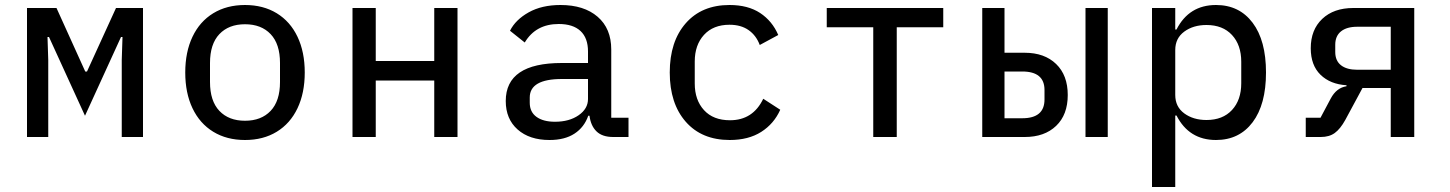

<svg xmlns="http://www.w3.org/2000/svg" viewBox="-20 -548 5800 768"><path d="M88 -516H206L321 -262H328L444 -516H552V0H467V-308L470 -400H464L320 -85L176 -400H170L173 -308V0H88Z M721 -258Q721 -340 750 -401Q779 -462 833 -495Q887 -528 960 -528Q1033 -528 1087 -495Q1141 -462 1170 -401Q1199 -340 1199 -258Q1199 -176 1170 -115Q1141 -54 1087 -21Q1033 12 960 12Q887 12 833 -21Q779 -54 750 -115Q721 -176 721 -258ZM960 -65Q1025 -65 1062.5 -104.5Q1100 -144 1100 -220V-296Q1100 -372 1062.5 -411.5Q1025 -451 960 -451Q895 -451 857.5 -411.5Q820 -372 820 -296V-220Q820 -144 857.5 -104.5Q895 -65 960 -65Z M1390 -516H1483V-304H1717V-516H1810V0H1717V-226H1483V0H1390Z M2338 -85H2333Q2317 -39 2278 -13.5Q2239 12 2178 12Q2098 12 2050.5 -30Q2003 -72 2003 -144Q2003 -296 2227 -296H2332V-342Q2332 -396 2302 -424Q2272 -452 2215 -452Q2123 -452 2079 -378L2020 -425Q2042 -469 2094.5 -498.5Q2147 -528 2222 -528Q2316 -528 2370.5 -481Q2425 -434 2425 -350V-77H2494V0H2433Q2389 0 2366 -22.5Q2343 -45 2338 -85ZM2200 -61Q2257 -61 2294.5 -87Q2332 -113 2332 -152V-232H2228Q2099 -232 2099 -158V-137Q2099 -100 2126 -80.5Q2153 -61 2200 -61Z M2659 -258Q2659 -382 2723 -455Q2787 -528 2898 -528Q2972 -528 3020.5 -496Q3069 -464 3093 -408L3019 -368Q3005 -406 2974.5 -427.5Q2944 -449 2898 -449Q2833 -449 2796 -408.5Q2759 -368 2759 -302V-214Q2759 -148 2796 -107.5Q2833 -67 2900 -67Q2992 -67 3033 -153L3101 -109Q3076 -53 3025 -20.5Q2974 12 2899 12Q2787 12 2723 -61Q2659 -134 2659 -258Z M3473 -439H3287V-516H3753V-439H3567V0H3473Z M3909 -516H3998V-337H4079Q4158 -337 4204.5 -292Q4251 -247 4251 -168Q4251 -89 4204.5 -44.5Q4158 0 4079 0H3909ZM4069 -75Q4158 -75 4158 -150V-188Q4158 -262 4069 -262H3998V-75ZM4322 -516H4411V0H4322Z M4588 -516H4681V-430H4686Q4736 -528 4844 -528Q4937 -528 4990.5 -457Q5044 -386 5044 -258Q5044 -130 4990.5 -59Q4937 12 4844 12Q4736 12 4686 -86H4681V200H4588ZM4806 -68Q4871 -68 4908 -108Q4945 -148 4945 -215V-301Q4945 -368 4908 -408Q4871 -448 4806 -448Q4753 -448 4717 -421.5Q4681 -395 4681 -348V-168Q4681 -121 4717 -94.5Q4753 -68 4806 -68Z M5203 -77H5262L5303 -154Q5326 -197 5366 -203V-207Q5301 -211 5262 -249Q5223 -287 5223 -355Q5223 -429 5269 -472.5Q5315 -516 5393 -516H5637V0H5543V-196H5430L5361 -68Q5341 -32 5319 -16Q5297 0 5263 0H5203ZM5409 -269H5543V-441H5409Q5367 -441 5344 -422.5Q5321 -404 5321 -369V-340Q5321 -305 5344 -287Q5367 -269 5409 -269Z"/></svg>

Font: Writer
Style: Regular
Weight: 400
Monospace: yes
Designer: Mike Abbink, Paul van der Laan, Pieter van Rosmalen
Foundry: Bold Monday
Version: Version 2.001 2020